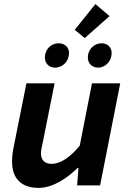

<svg xmlns="http://www.w3.org/2000/svg" viewBox="-20 -901 640 933"><path d="M167.3 12C237.4 12 308 -36.2 357.3 -85.3H361.3L354.8 0H466.4L564.2 -496.1H427L367.6 -193.6C321.1 -135.8 272.7 -104.8 230.8 -104.8C198.1 -104.8 179 -122.4 179 -156C179 -170.8 183 -186.4 187.3 -206.4L245.3 -496.1H108.4L47 -189.7C41.7 -164.9 38.7 -139.2 38.7 -115.5C38.7 -33.1 84.2 12 167.3 12ZM247 -572.4C286.2 -572.4 315.4 -604.8 315.4 -642.9C315.4 -670.9 295.4 -690.7 264.7 -690.7C227.2 -690.7 198 -659.8 198 -621.4C198 -593.9 217.7 -572.4 247 -572.4ZM456.1 -572.4C493.3 -572.4 522.5 -604.8 522.5 -642.9C522.5 -670.9 502.8 -690.7 473.5 -690.7C436 -690.7 406.8 -659.8 406.8 -621.4C406.8 -593.9 426.8 -572.4 456.1 -572.4ZM391.8 -715.9 512.3 -822.8 443.6 -881.2 343.1 -756.2 391.8 -715.9Z"/></svg>

Font: Source Code Variable
Style: Italic
Weight: 400
Italic angle: -11°
Monospace: yes
Designer: Paul D. Hunt, Teo Tuominen
Foundry: Adobe Systems Incorporated
Version: Version 1.005;PS 1.0;hotconv 16.6.54;makeotf.lib2.5.65590